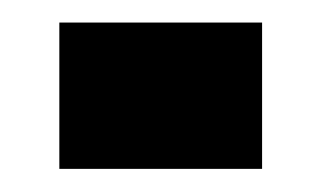

<svg xmlns="http://www.w3.org/2000/svg" viewBox="-20 -146 278 166"><path d="M31.3 0V-126.5H206.6V0Z"/></svg>

Font: Big Shoulders Stencil Text SC Thin
Style: Regular
Weight: 100
Designer: Patric King
Foundry: XO Type Co
Version: Version 2.001